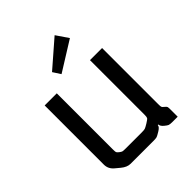

<svg xmlns="http://www.w3.org/2000/svg" viewBox="-200 -825 941 941"><g transform="rotate(-45 271.0 -354.5)"><path d="M313 0H156Q132 0 108 -20L84 -40Q60 -60 60 -90V-500H144V-111Q144 -96 145.5 -91.5Q147 -87 156 -80Q165 -73 170 -71.5Q175 -70 193 -70H301Q319 -70 325.5 -72Q332 -74 350 -85Q368 -96 371 -101Q374 -106 374 -121V-500H458V-111Q458 -96 459.5 -91.5Q461 -87 470 -80Q479 -73 480.5 -68.5Q482 -64 482 -49V0H447Q429 0 422.5 -2.5Q416 -5 404 -15Q388 -28 388 -40H384Q384 -28 362 -15Q344 -4 337.5 -2Q331 0 313 0ZM381 -646 227 -550 201 -590 338 -709Z"/></g></svg>

Font: Electrolize
Style: Regular
Weight: 400
Designer: Valery Zaveryaev
Foundry: Cyreal (www.cyreal.org)
Version: Version 1.002